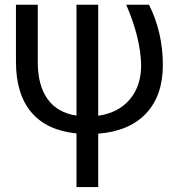

<svg xmlns="http://www.w3.org/2000/svg" viewBox="-20 -548 740 799"><path d="M388.7 -528.3V-66.4Q472.2 -78.1 519.8 -134Q567.4 -189.9 567.4 -276.9Q564.9 -390.1 505.4 -528.3H600.1Q657.7 -413.1 657.7 -276.9Q657.7 -150.4 588.1 -76.2Q518.6 -2 388.7 8.3V230.5H298.3V7.3Q173.8 -5.4 110.1 -81.1Q46.4 -156.7 46.4 -291V-528.3H137.2V-285.2Q138.2 -190.4 178.7 -134.8Q219.2 -79.1 298.3 -66.9V-528.3Z"/></svg>

Font: RobotoInd
Style: Regular
Weight: 400
Designer: Google
Version: Version 2.001101; 2014